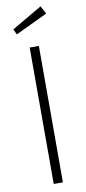

<svg xmlns="http://www.w3.org/2000/svg" viewBox="-97 -911 425 948"><g transform="rotate(-10 115.0 -437.5)"><path d="M138 -684V0H92V-684ZM180 -875 201 -835 41 -759 28 -786Z"/></g></svg>

Font: Fira Sans Extra Condensed ExtraLight
Style: Regular
Weight: 275
Width: 1
Designer: Carrois Corporate & Edenspiekermann AG
Foundry: Carrois Corporate GbR & Edenspiekermann AG
Version: Version 4.203